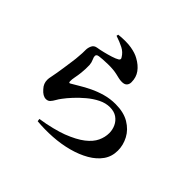

<svg xmlns="http://www.w3.org/2000/svg" viewBox="-181 -1047 1362 1362"><g transform="rotate(45 500.0 -366.0)"><path d="M331 33Q392 24 447 10Q502 -4 536 -17Q621 -50 668 -87Q715 -124 734 -164.5Q753 -205 753 -247Q753 -280 739 -310.5Q725 -341 697 -360.5Q669 -380 626 -380Q584 -380 542 -359Q500 -338 462 -306Q424 -274 393 -240.5Q362 -207 343 -181Q329 -163 318.5 -144Q308 -125 296 -112Q284 -99 264 -99Q233 -99 202 -135Q187 -151 180.5 -167.5Q174 -184 174 -203Q174 -218 178.5 -237Q183 -256 188 -288Q192 -309 197 -345.5Q202 -382 207.5 -419Q213 -456 214 -479Q216 -499 216.5 -512.5Q217 -526 217 -546Q217 -567 227 -588.5Q237 -610 264 -614Q285 -617 318 -625Q351 -633 382.5 -643Q414 -653 430 -663Q446 -673 434 -689Q415 -721 381 -738.5Q347 -756 301 -771L304 -785Q380 -793 430 -784.5Q480 -776 511 -758Q557 -733 583 -697.5Q609 -662 609 -613Q609 -592 597 -579Q585 -566 559 -566Q541 -566 524.5 -570Q508 -574 490.5 -578Q473 -582 450 -584Q428 -586 401 -585.5Q374 -585 351.5 -583.5Q329 -582 316 -580Q302 -578 297.5 -572.5Q293 -567 293 -561Q293 -549 301.5 -531Q310 -513 312 -490Q313 -468 312 -450Q311 -432 309 -409Q306 -381 300.5 -354Q295 -327 296 -308Q297 -293 309 -300Q331 -312 365 -333Q399 -354 442.5 -375Q486 -396 535.5 -410Q585 -424 639 -424Q721 -424 775.5 -391.5Q830 -359 857 -308Q884 -257 884 -202Q884 -142 852 -97Q820 -52 764.5 -20Q709 12 638 31Q567 50 489 55Q411 60 334 53Z"/></g></svg>

Font: Noto Serif JP ExtraLight ExtraBold
Style: Regular
Weight: 800
Version: Version 2.003-H1;hotconv 1.1.1;makeotfexe 2.6.0